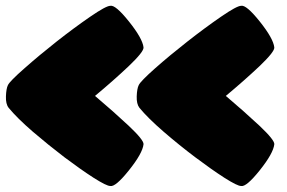

<svg xmlns="http://www.w3.org/2000/svg" viewBox="-20 -713 992 663"><path d="M759.8 -381.8Q823.2 -434.6 876 -484.4Q928.7 -534.7 927.2 -549.3Q923.8 -580.1 877 -638.7Q830.1 -697.3 812.5 -692.9Q797.9 -692.9 743.2 -655.3Q688.5 -617.7 627.4 -569.8Q566.4 -522 515.6 -477.1Q465.3 -432.6 459 -418.9Q453.1 -407.2 452.1 -380.4Q451.2 -354 461.4 -340.8Q490.7 -305.2 544.9 -258.3Q598.6 -211.9 654.3 -169.9Q709.5 -128.4 754.9 -99.1Q800.3 -70.3 812.5 -70.8Q830.1 -66.4 877 -125Q923.8 -183.6 927.2 -214.8Q928.7 -229 876 -278.8Q823.2 -328.1 759.8 -381.8ZM308.1 -381.8Q371.6 -434.6 424.3 -484.4Q477.1 -534.7 475.6 -549.3Q472.2 -580.1 425.3 -638.7Q378.4 -697.3 360.8 -692.9Q346.2 -692.9 291.5 -655.3Q236.8 -617.7 175.8 -569.8Q115.2 -522 64.5 -477.1Q13.7 -432.6 7.3 -418.9Q1.5 -407.2 0.5 -380.4Q-0.5 -354 9.8 -340.8Q39.1 -305.2 93.3 -258.3Q147.5 -211.9 202.6 -169.9Q257.8 -128.4 303.2 -99.1Q348.6 -70.3 360.8 -70.8Q378.4 -66.4 425.3 -125Q472.2 -183.6 475.6 -214.8Q477.1 -229 424.3 -278.8Q371.6 -328.1 308.1 -381.8Z"/></svg>

Font: ARCO
Style: Regular
Weight: 700
Designer: Rafael Olivo Díaz, Denis Ignatov
Foundry: Rafael Olivo Díaz
Version: Version 1.10 March 1, 2019